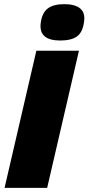

<svg xmlns="http://www.w3.org/2000/svg" viewBox="-20 -904 426 924"><path d="M270 -709Q165 -709 176 -793Q182 -842 209.5 -863Q237 -884 289 -884Q340 -884 365 -864Q390 -844 385 -803Q379 -750 351.5 -729.5Q324 -709 270 -709ZM360 -660 207 0H2L155 -660Z"/></svg>

Font: Elaine Sans ExtraBold
Style: Italic
Weight: 800
Italic angle: -13°
Designer: Wei Huang
Foundry: Wei Huang
Version: Version 2.001;December 24, 2019;FontCreator 12.0.0.2547 64-b